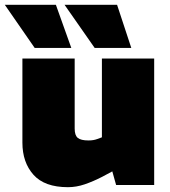

<svg xmlns="http://www.w3.org/2000/svg" viewBox="-53 -768 705 797"><path d="M229 9Q132 9 86 -42.5Q40 -94 40 -176V-525H257V-234Q257 -206 270 -195.5Q283 -185 314 -185Q325 -185 334 -186.5Q343 -188 351 -191L370 -198V-525H587V0H429L401 -100L440 -71L371 -34Q334 -15 299 -3Q264 9 229 9ZM91 -569 -33 -748H179L243 -569ZM340 -569 215 -748H433L492 -569Z"/></svg>

Font: REM Black
Style: Regular
Weight: 900
Designer: Octavio Pardo
Foundry: Ashler Design
Version: Version 1.005;gftools[0.9.28]